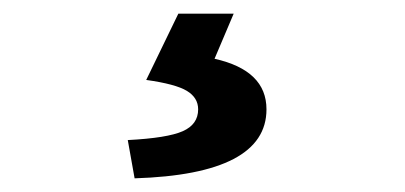

<svg xmlns="http://www.w3.org/2000/svg" viewBox="-20 -24 593 281"><path d="M177 237 167 181Q225 178 247.5 168Q270 158 270 136Q270 119 253.5 109Q237 99 194 93L241 -4H322L294 62Q370 79 370 136Q370 231 177 237Z"/></svg>

Font: Assistant
Style: Bold
Weight: 700
Designer: Hebrew By Ben Nathan, Latin by Paul Hunt
Version: Version 2.001;PS 002.001;hotconv 1.0.88;makeotf.lib2.5.64775